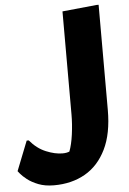

<svg xmlns="http://www.w3.org/2000/svg" viewBox="-105 -807 746 1113"><g transform="rotate(-5 268.0 -250.0)"><path d="M40 -12Q81 37 133 58.5Q185 80 228 80Q242 80 252 78Q262 76 269 73Q284 34 292 -25Q300 -84 300 -140V-740L500 -760H512V-148Q512 -10 467.5 80.5Q423 171 345 215.5Q267 260 164 260Q112 260 73.5 245Q35 230 9.5 210Q-16 190 -28 175Q-40 160 -40 160L28 -12Z"/></g></svg>

Font: Kufam Black
Style: Regular
Weight: 900
Designer: Wael Morcos, Artur Schmal
Foundry: Original Type
Version: Version 1.301; ttfautohint (v1.8.3)